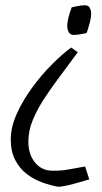

<svg xmlns="http://www.w3.org/2000/svg" viewBox="-20 -488 387 731"><path d="M261 -355Q248 -355 242 -365Q236 -375 236 -389Q236 -402 240 -418.5Q244 -435 248.5 -447.5Q253 -460 253 -460Q253 -460 271 -464Q289 -468 303 -468Q316 -468 321.5 -458.5Q327 -449 327 -435Q327 -421 322.5 -404Q318 -387 314 -374.5Q310 -362 309 -362Q309 -362 291 -358.5Q273 -355 261 -355ZM201 223Q172 218 140.5 206.5Q109 195 82 174.5Q55 154 38 121.5Q21 89 21 43Q21 -4 44 -55Q67 -106 102.5 -154.5Q138 -203 178 -243Q218 -283 251 -307L276 -289L188 -170Q169 -144 145.5 -108Q122 -72 105 -31.5Q88 9 88 51Q88 100 113.5 131Q139 162 181 162Q217 162 242 157Q267 152 304 146L320 195Q308 198 285 205Q262 212 238.5 217.5Q215 223 201 223Z"/></svg>

Font: Mate
Style: Italic
Weight: 400
Italic angle: -10.8°
Designer: Eduardo Rodriguez Tunni
Foundry: Eduardo Rodriguez Tunni
Version: Version 1.003; ttfautohint (v1.8.4.7-5d5b);gftools[0.9.24]